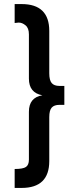

<svg xmlns="http://www.w3.org/2000/svg" viewBox="-20 -777 376 943"><path d="M86 146H52V53Q93 53 107.5 43Q122 33 122 7V-228Q122 -298 188 -309Q122 -321 122 -391V-608Q122 -639 105.5 -652.5Q89 -666 73 -666H70L52 -664V-757H86Q222 -757 222 -625V-417Q222 -383 234 -369Q246 -355 272 -355H296V-262H272Q246 -262 234 -248.5Q222 -235 222 -202V14Q222 146 86 146Z"/></svg>

Font: Montserrat_am3
Style: Regular
Weight: 400
Designer: Julieta Ulanovsky
Foundry: Julieta Ulanovsky, Armenina letters added by Vahan Hovhannisyan
Version: Version 2.001